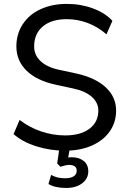

<svg xmlns="http://www.w3.org/2000/svg" viewBox="-20 -748 643 965"><path d="M307.4 -67.4Q385.1 -67.4 429.7 -101Q474.2 -134.5 474.2 -192.5Q474.2 -232.2 441.3 -261.4Q408.3 -290.5 348.1 -303.2Q294.1 -315.4 259.2 -322.4Q164.3 -343.1 113.3 -393Q62.3 -442.9 62.3 -514.4Q62.3 -577.3 94.2 -626.1Q126.1 -674.9 183.8 -701.7Q241.5 -728.4 316 -728.4Q386.7 -728.4 448.1 -705.4Q509.5 -682.5 544.9 -643.1L515 -575.4Q474.4 -611.8 422.5 -631.8Q370.7 -651.7 316 -651.7Q238.9 -651.7 195.3 -615.1Q151.6 -578.5 151.6 -514.4Q151.6 -471.1 184 -440.7Q216.3 -410.3 275.3 -397.6L364.3 -378.4Q460.3 -357.1 512 -308.5Q563.6 -260 563.6 -192.5Q563.6 -133.2 531.4 -87.4Q499.1 -41.6 441.2 -16.2Q383.2 9.3 307.4 9.3Q231 9.3 161.3 -13.1Q91.6 -35.5 48.1 -74.1L78.7 -145.3Q126.6 -107.8 186.5 -87.6Q246.3 -67.4 307.4 -67.4ZM223.5 176.9 236.8 131Q254 140.4 270.3 144.2Q286.6 147.9 307.3 147.9Q335.4 147.9 350.5 138Q365.6 128.1 365.6 109.9Q365.6 96.2 356.2 88.6Q346.8 80.9 327.3 80.9Q312.1 80.9 283.4 90.1L267.5 73.7L281 -20.5H333.9L320.6 56.4L295.2 49.9Q320.7 42.4 340.1 42.4Q377.8 42.4 400.8 61.2Q423.7 80 423.7 112.8Q423.7 150.1 392.8 173.4Q361.9 196.7 311.8 196.7Q257.7 196.7 223.5 176.9Z"/></svg>

Font: Min Sans VF VF
Style: Regular
Weight: 400
Designer: Jinseong-Kim, NotoSansCJK, Nunito
Foundry: Jinseong-Kim
Version: Version 1.420;Glyphs 3.1.2 (3151)